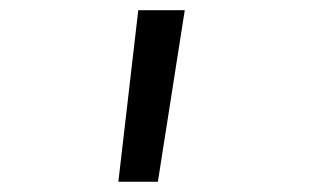

<svg xmlns="http://www.w3.org/2000/svg" viewBox="-20 -144 626 377"><path d="M212.4 212.9H290L342.8 -124H251.5Z"/></svg>

Font: Cascadia Code SemiLight
Style: Regular
Weight: 350
Monospace: yes
Designer: Aaron Bell
Foundry: Saja Typeworks
Version: Version 2404.023